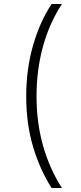

<svg xmlns="http://www.w3.org/2000/svg" viewBox="-20 -812 406 967"><path d="M240 135Q181 43 146.5 -73Q112 -189 112 -327Q112 -464 146.5 -583.5Q181 -703 240 -792H292Q229 -696 196.5 -578Q164 -460 164 -327Q164 -194 197 -77.5Q230 39 292 135Z"/></svg>

Font: Noto Sans Bengali Condensed Light
Style: Regular
Weight: 300
Width: 3
Designer: Jelle Bosma - Monotype Design Team
Foundry: Monotype Imaging Inc.
Version: Version 2.003